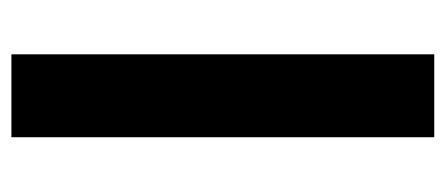

<svg xmlns="http://www.w3.org/2000/svg" viewBox="-248 -552 800 345"><g transform="rotate(90 152.5 -380.0)"><path d="M227.1 0H78.1V-759.8H227.1Z"/></g></svg>

Font: Sahel FD
Style: Bold-FD
Weight: 700
Foundry: Saber Rastikerdar (saber.rastikerdar@gmail.com)
Version: Version 3.3.0